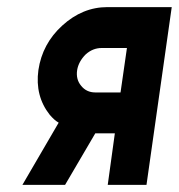

<svg xmlns="http://www.w3.org/2000/svg" viewBox="-20 -520 503 540"><path d="M145 -175 43 0H163L248 -145Q250 -145 251 -145Q252 -145 253 -145H303L283 0H392L463 -500H282Q212 -500 155 -448Q99 -397 88 -323Q78 -250 120 -197Q126 -190 132 -184.5Q138 -179 145 -175ZM337 -385 319 -260H248Q223 -260 208 -279Q193 -297 197 -323Q201 -347 221 -367Q241 -385 266 -385Z"/></svg>

Font: Unageo
Style: SemiBold-Italic
Weight: 600
Designer: Richard Sepsi
Foundry: Richard Sepsi
Version: Version 2.000